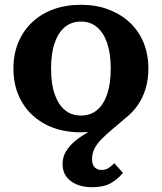

<svg xmlns="http://www.w3.org/2000/svg" viewBox="-20 -541 675 801"><path d="M193 -255Q193 -192 208 -148.5Q223 -105 250.5 -82Q278 -59 318 -59Q357 -59 384.5 -81.5Q412 -104 427 -148Q442 -192 442 -255Q442 -318 427 -361.5Q412 -405 384.5 -428Q357 -451 318 -451Q278 -451 250.5 -428Q223 -405 208 -361.5Q193 -318 193 -255ZM456 -40 446 -14Q428 -6 407 -0.5Q386 5 364 8Q342 11 318 11Q233 11 169.5 -22.5Q106 -56 71 -116Q36 -176 36 -255Q36 -314 56 -363Q76 -412 113.5 -447.5Q151 -483 202.5 -502Q254 -521 318 -521Q381 -521 432.5 -501.5Q484 -482 521.5 -447Q559 -412 579 -363Q599 -314 599 -255Q599 -211 588 -173Q577 -135 555.5 -103.5Q534 -72 502 -47Q474 -23 449 -2Q424 19 404.5 38.5Q385 58 374.5 78.5Q364 99 364 123Q364 146 375 157Q386 168 404 168Q422 168 435 158.5Q448 149 457 140L493 180Q471 207 441.5 223.5Q412 240 364 240Q310 240 275.5 214.5Q241 189 241 143Q241 115 255 91Q269 67 296 45Q323 23 363.5 2Q404 -19 456 -40Z"/></svg>

Font: Roboto Serif 28pt SemiBold
Style: Regular
Weight: 600
Designer: Greg Gazdowicz
Foundry: Commercial Type
Version: Version 1.008